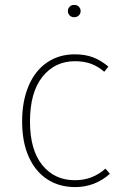

<svg xmlns="http://www.w3.org/2000/svg" viewBox="-20 -751 502 781"><path d="M284 -530Q326 -530 358 -518Q390 -506 421 -480L404 -459Q379 -481 350.5 -491.5Q322 -502 285 -502Q203 -502 152.5 -438.5Q102 -375 102 -257Q102 -141 152 -79.5Q202 -18 284 -18Q322 -18 352.5 -30Q383 -42 409 -65L427 -44Q366 10 286 10Q221 10 172.5 -21.5Q124 -53 97 -113Q70 -173 70 -257Q70 -340 96.5 -402Q123 -464 171.5 -497Q220 -530 284 -530ZM282 -731Q294 -731 301 -723.5Q308 -716 308 -706Q308 -696 301 -688.5Q294 -681 282 -681Q270 -681 263 -688.5Q256 -696 256 -706Q256 -716 263 -723.5Q270 -731 282 -731Z"/></svg>

Font: Firava
Style: Regular
Weight: 400
Designer: Carrois Corporate & Edenspiekermann AG
Foundry: Greg Finn Gibson
Version: Version 5.000